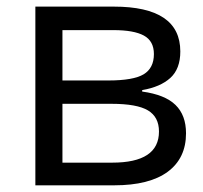

<svg xmlns="http://www.w3.org/2000/svg" viewBox="-20 -555 609 575"><path d="M520 -400.9Q520 -348.6 490 -321.5Q460 -294.4 405.8 -285.2V-280.8Q474.1 -271.5 505.6 -240.7Q537.1 -210 537.1 -155.8Q537.1 -81.1 482.2 -40.5Q427.2 0 321.8 0H85.9V-535.2H320.8Q520 -535.2 520 -400.9ZM456.1 -161.1Q456.1 -204.6 423.1 -224.4Q390.1 -244.1 314 -244.1H167V-67.9H315.9Q456.1 -67.9 456.1 -161.1ZM440.9 -393.1Q440.9 -432.1 410.9 -448.5Q380.9 -464.8 319.8 -464.8H167V-314H304.2Q379.4 -314 410.2 -332.5Q440.9 -351.1 440.9 -393.1Z"/></svg>

Font: Open Sans ACDW
Style: acdw
Weight: 400
Foundry: Ascender Corporation
Version: Version 1.10